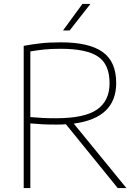

<svg xmlns="http://www.w3.org/2000/svg" viewBox="-20 -964 709 984"><path d="M101.5 0V-729Q141.5 -736.5 186.2 -741.8Q231 -747 292 -747Q437 -747 506.2 -697.5Q575.5 -648 575.5 -538.5Q575.5 -359 358 -330.5L628 0H583.5L318 -327Q293.5 -325.5 267 -325.5Q227.5 -325.5 197.8 -327Q168 -328.5 135.5 -331.5V0ZM267 -358Q413.5 -358 477.5 -402.8Q541.5 -447.5 541.5 -537Q541.5 -634.5 482.2 -674.2Q423 -714 290.5 -714Q240 -714 205.5 -710.2Q171 -706.5 135.5 -700.5V-364Q172.5 -361 198.8 -359.5Q225 -358 267 -358ZM303 -808 402.5 -944H443.5L337 -808Z"/></svg>

Font: Encode Sans SemiExpanded SemiExpanded Thin
Style: Regular
Weight: 100
Width: 6
Designer: Multiple Designers
Foundry: Impallari Type
Version: Version 3.000; ttfautohint (v1.8.3) -l 8 -r 50 -G 200 -x 14 